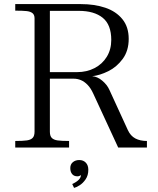

<svg xmlns="http://www.w3.org/2000/svg" viewBox="-20 -720 770 937"><path d="M339.6 -336H194.8V-368H356.1Q403.6 -368 441.6 -387.7Q479.6 -407.4 501.3 -443.1Q523 -478.8 523 -525.1Q523 -599.4 481.3 -633.2Q439.6 -667 364.4 -667H217.5V-700H374.8Q441.6 -700 494.1 -682.2Q546.5 -664.4 577.3 -626.5Q608.1 -588.6 608.1 -530.4Q608.1 -472.4 579 -432.7Q549.9 -393 508.6 -372.6Q467.4 -352.2 429.9 -348.1Q454.8 -346.6 478.8 -326.5Q502.9 -306.4 514 -281.2L603.9 -85.2Q617 -56.8 640.4 -44.4Q663.8 -32 697 -32V0H556.8L435.1 -263.2Q423 -289.9 407.4 -305.9Q391.9 -321.9 375 -328.9Q358.1 -336 339.6 -336ZM148.6 -77.4V-630.5Q148.6 -647.6 138.6 -655.8Q128.5 -663.9 109.8 -665.9Q91 -668 54.4 -668V-700H223.4V-77.4Q223.4 -56.6 232.6 -47.1Q241.8 -37.6 260.6 -34.8Q279.4 -32 317.1 -32V0H54.4V-32Q92.6 -32 111.4 -34.8Q130.2 -37.6 139.4 -47.1Q148.6 -56.6 148.6 -77.4ZM375 134Q373.5 136 368.5 138.2Q363.5 140.5 358 140.5Q341 140.5 332 129.5Q323 118.5 323 100Q323 82 335.5 71.5Q348 61 367 61Q386.5 61 398.8 73.8Q411 86.5 411 108.5Q411 136 397.8 155.2Q384.5 174.5 368.2 184.5Q352 194.5 341.5 197L332.5 178Q375 158.5 375 134Z"/></svg>

Font: Didactic
Style: Regular
Weight: 400
Designer: Tyler Finck
Foundry: Etcetera Type Co
Version: Version 3.007;FEAKit 1.0